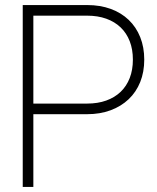

<svg xmlns="http://www.w3.org/2000/svg" viewBox="-20 -740 621 760"><path d="M112 0V-288H325Q376 -288 417.8 -303.5Q459.5 -319 489.2 -347.2Q519 -375.5 535 -415.2Q551 -455 551 -504Q551 -553 535 -593Q519 -633 489.5 -661.2Q460 -689.5 418.2 -704.8Q376.5 -720 325 -720H70V0ZM112 -678H325Q367 -678 400.5 -666Q434 -654 457.5 -631.5Q481 -609 493.5 -576.8Q506 -544.5 506 -504Q506 -463.5 493.5 -431.2Q481 -399 457.5 -376.5Q434 -354 400.5 -342Q367 -330 325 -330H112Z"/></svg>

Font: Vela Sans GX ExtLt
Style: Regular
Weight: 200
Designer: Principal design: Mikhail Sharanda - project Manrope.
Design modification: Ravid Balaliev
Foundry: Mikhail Sharanda
Version: Version 1.001